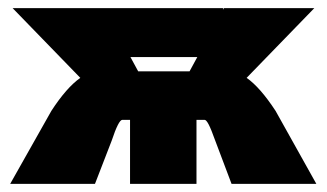

<svg xmlns="http://www.w3.org/2000/svg" viewBox="-20 -451 801 471"><path d="M756 0H548L508 -106Q498 -134 492 -145.5Q486 -157 482 -157H462V0H299V-157H280Q271 -157 254 -106L213 0H5L106 -179Q143 -236 177 -260L11 -431H527V-427L529 -431H751L585 -260Q618 -237 656 -179ZM300 -311 319 -276H445L464 -311Z"/></svg>

Font: Ysabeau Heavy
Style: Regular
Weight: 800
Designer: Christian Thalmann (Catharsis Fonts)
Version: Version 0.003